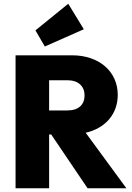

<svg xmlns="http://www.w3.org/2000/svg" viewBox="-20 -1004 703 1024"><path d="M63 0H242V-287H253L447 0H654L437 -296C542 -320 608 -396 608 -498C608 -623 508 -709 365 -709H63ZM169 -842 219 -756 427 -848 344 -984ZM242 -415V-576H340C399 -576 431 -543 431 -495C431 -446 399 -415 340 -415Z"/></svg>

Font: MV Cash ExtraBold
Style: Regular
Weight: 800
Designer: Rodrigo Fuenzalida
Foundry: fragTYPE
Version: Version 1.100;Glyphs 3.1.2 (3151)